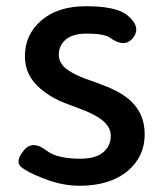

<svg xmlns="http://www.w3.org/2000/svg" viewBox="-20 -584 520 617"><path d="M236 13Q181 13 124 -9Q71 -29 49 -46.5Q27 -64 56 -100Q84 -136 131 -99Q164 -74 239 -74Q287 -74 311.5 -94.5Q336 -115 336 -147.5Q336 -180 300 -204Q279 -218 251 -229Q222 -240 218.5 -241.5Q215 -243 188 -253Q144 -270 110 -299Q60 -341 60 -403Q60 -473 113 -518.5Q166 -564 256 -564Q352 -564 388 -536Q435 -498 408 -463Q381 -428 333 -463Q315 -476 258 -476Q214 -476 191.5 -457Q169 -438 169 -408Q169 -378 201 -357Q221 -344 249 -333Q277 -323 280 -322Q283 -321 312 -310Q361 -292 393 -266Q445 -223 445 -152.5Q445 -82 392 -36Q334 13 236 13Z"/></svg>

Font: Resource Han Rounded JP Medium
Style: Regular
Weight: 500
Designer: Cyano Hao (round all glyphs); Ryoko NISHIZUKA 西塚涼子 (kana, bopomofo & ideographs); Paul D. Hunt (Latin, Greek & Cyrillic)
Foundry: Cyano Hao
Version: 0.990